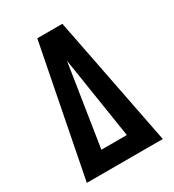

<svg xmlns="http://www.w3.org/2000/svg" viewBox="-178 -838 855 941"><g transform="rotate(-30 250.0 -367.5)"><path d="M35 0 179 -735H321L465 0ZM178 -105H322L262 -490Q259 -509 256 -528.5Q253 -548 250 -567Q247 -548 244 -528.5Q241 -509 238 -490Z"/></g></svg>

Font: Iosevka Extrabold
Style: Regular
Weight: 800
Monospace: yes
Designer: Belleve Invis
Foundry: Belleve Invis
Version: Version 32.5.0; ttfautohint (v1.8.4)